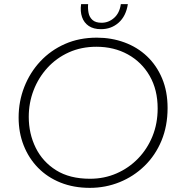

<svg xmlns="http://www.w3.org/2000/svg" viewBox="-20 -895 871 928"><path d="M414 13Q336 13 272.5 -12.5Q209 -38 164 -84Q119 -130 94.5 -192Q70 -254 70 -327Q70 -405 97.5 -475Q125 -545 175 -598.5Q225 -652 294 -682.5Q363 -713 448 -713Q519 -713 581.5 -690Q644 -667 690.5 -623Q737 -579 763.5 -516Q790 -453 790 -373Q790 -286 760.5 -215Q731 -144 678.5 -93Q626 -42 558 -14.5Q490 13 414 13ZM415 -31Q484 -31 543.5 -57Q603 -83 647.5 -129Q692 -175 717 -236.5Q742 -298 742 -371Q742 -461 703.5 -528Q665 -595 598 -632Q531 -669 446 -669Q373 -669 313 -642Q253 -615 209.5 -567.5Q166 -520 142.5 -459Q119 -398 119 -330Q119 -249 152.5 -181Q186 -113 251.5 -72Q317 -31 415 -31ZM468 -754Q432 -754 409 -769.5Q386 -785 376.5 -812.5Q367 -840 372 -875H406Q404 -854 408 -833Q412 -812 427 -798.5Q442 -785 471 -785Q505 -785 531.5 -808.5Q558 -832 564 -875H598Q589 -817 553.5 -785.5Q518 -754 468 -754Z"/></svg>

Font: MuseoModerno Thin ExtraLight
Style: Italic
Weight: 250
Italic angle: -9°
Version: Version 1.003